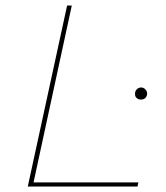

<svg xmlns="http://www.w3.org/2000/svg" viewBox="-20 -678 603 698"><path d="M483 -15 480 0H81L224 -658H241L102 -15ZM471 -338Q471 -347 477.5 -353.5Q484 -360 493 -360Q502 -360 508.5 -353Q515 -346 515 -337Q514 -327 508 -321.5Q502 -316 492 -316Q483 -316 476.5 -322Q470 -328 471 -338Z"/></svg>

Font: Ysabeau Thin
Style: Italic
Weight: 200
Italic angle: -12°
Designer: Christian Thalmann (Catharsis Fonts)
Version: Version 0.003